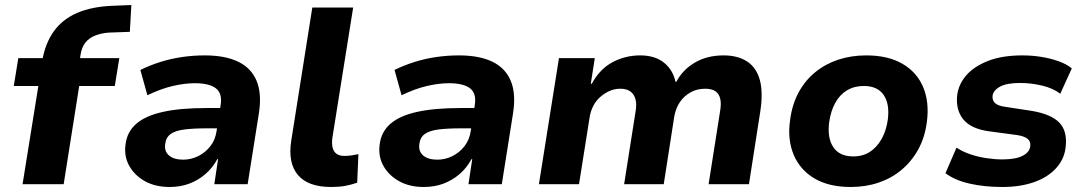

<svg xmlns="http://www.w3.org/2000/svg" viewBox="-20 -735 4326 766"><path d="M70 0 133 -392H35L53 -503H190L143 -462L148 -490Q160 -562 195 -610.5Q230 -659 289 -684Q348 -709 431 -712L504 -715L498 -608L415 -605Q385 -603 360.5 -593.5Q336 -584 321 -565.5Q306 -547 301 -515L299 -499L291 -503H456L438 -392H296L234 0Z M657 11Q599 11 557.5 -12.5Q516 -36 495 -74.5Q474 -113 481 -160Q487 -209 523.5 -241Q560 -273 629.5 -288.5Q699 -304 804 -304H878L866 -223H804Q752 -223 716 -218.5Q680 -214 661 -200.5Q642 -187 639 -160Q635 -131 654.5 -114.5Q674 -98 711 -98Q742 -98 770.5 -112Q799 -126 819 -151.5Q839 -177 844 -212L860 -314Q868 -362 841.5 -382.5Q815 -403 757 -403Q717 -403 669.5 -392Q622 -381 568 -355L540 -456Q579 -475 620.5 -488Q662 -501 706.5 -507.5Q751 -514 797 -514Q878 -514 930 -489Q982 -464 1003.5 -413Q1025 -362 1013 -284L968 0H835L850 -100H847Q828 -65 799.5 -40.5Q771 -16 735.5 -2.5Q700 11 657 11Z M1301 11Q1209 11 1168.5 -37Q1128 -85 1142 -174L1226 -705H1389L1306 -185Q1303 -162 1307 -146Q1311 -130 1322.5 -121.5Q1334 -113 1354 -113Q1369 -113 1382.5 -115Q1396 -117 1410 -120L1405 -6Q1378 3 1355 7Q1332 11 1301 11Z M1671 11Q1613 11 1571.5 -12.5Q1530 -36 1509 -74.5Q1488 -113 1495 -160Q1501 -209 1537.5 -241Q1574 -273 1643.5 -288.5Q1713 -304 1818 -304H1892L1880 -223H1818Q1766 -223 1730 -218.5Q1694 -214 1675 -200.5Q1656 -187 1653 -160Q1649 -131 1668.5 -114.5Q1688 -98 1725 -98Q1756 -98 1784.5 -112Q1813 -126 1833 -151.5Q1853 -177 1858 -212L1874 -314Q1882 -362 1855.5 -382.5Q1829 -403 1771 -403Q1731 -403 1683.5 -392Q1636 -381 1582 -355L1554 -456Q1593 -475 1634.5 -488Q1676 -501 1720.5 -507.5Q1765 -514 1811 -514Q1892 -514 1944 -489Q1996 -464 2017.5 -413Q2039 -362 2027 -284L1982 0H1849L1864 -100H1861Q1842 -65 1813.5 -40.5Q1785 -16 1749.5 -2.5Q1714 11 1671 11Z M2130 0 2210 -503H2353L2337 -401H2341Q2373 -460 2424 -487Q2475 -514 2534 -514Q2593 -514 2629 -485Q2665 -456 2675 -408L2679 -410Q2704 -457 2752.5 -485.5Q2801 -514 2867 -514Q2924 -514 2961 -489.5Q2998 -465 3011.5 -415.5Q3025 -366 3013 -289L2968 0H2807L2852 -286Q2858 -318 2854 -338.5Q2850 -359 2835.5 -370Q2821 -381 2793 -381Q2760 -381 2734 -366Q2708 -351 2692 -327Q2676 -303 2670 -270L2628 0H2470L2515 -286Q2521 -318 2515.5 -338.5Q2510 -359 2495 -370Q2480 -381 2455 -381Q2431 -381 2410.5 -371.5Q2390 -362 2373.5 -347Q2357 -332 2347 -312.5Q2337 -293 2333 -271L2290 0Z M3374 11Q3287 11 3229.5 -23Q3172 -57 3146.5 -117.5Q3121 -178 3132 -255Q3140 -318 3166 -366Q3192 -414 3232.5 -447Q3273 -480 3324.5 -497Q3376 -514 3436 -514Q3523 -514 3580.5 -480.5Q3638 -447 3663 -387.5Q3688 -328 3678 -250Q3670 -187 3643.5 -139Q3617 -91 3577 -57.5Q3537 -24 3485.5 -6.5Q3434 11 3374 11ZM3384 -111Q3423 -111 3451 -129.5Q3479 -148 3497.5 -181Q3516 -214 3522 -258Q3530 -320 3505.5 -356Q3481 -392 3426 -392Q3388 -392 3359 -374.5Q3330 -357 3312 -324Q3294 -291 3288 -247Q3280 -185 3304.5 -148Q3329 -111 3384 -111Z M3979 11Q3907 11 3848 -2.5Q3789 -16 3752 -44L3796 -146Q3820 -130 3851 -119.5Q3882 -109 3915.5 -104Q3949 -99 3979 -99Q4031 -99 4059 -113Q4087 -127 4090 -150Q4093 -169 4081 -180Q4069 -191 4039 -196L3927 -211Q3853 -221 3822.5 -259.5Q3792 -298 3799 -357Q3805 -400 3835.5 -435Q3866 -470 3922 -492Q3978 -514 4059 -514Q4098 -514 4135 -508Q4172 -502 4204 -490.5Q4236 -479 4256 -462L4210 -361Q4182 -383 4137.5 -393.5Q4093 -404 4050 -404Q3997 -404 3970 -389.5Q3943 -375 3940 -353Q3938 -335 3949.5 -324Q3961 -313 3989 -309L4094 -293Q4174 -280 4207 -245Q4240 -210 4231 -144Q4225 -98 4192 -62.5Q4159 -27 4104.5 -8Q4050 11 3979 11Z"/></svg>

Font: Nunito Sans 7pt ExtraBold
Style: Italic
Weight: 800
Italic angle: -9°
Designer: Vernon Adams
Foundry: Vernon Adams
Version: Version 3.101;gftools[0.9.27]